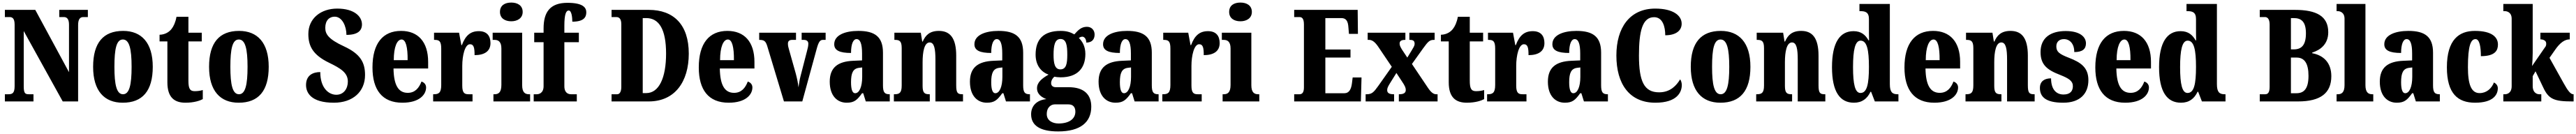

<svg xmlns="http://www.w3.org/2000/svg" viewBox="-20 -791 20086 1045"><path d="M18 0H241V-56H205C176 -56 165 -63 165 -119V-549L469 0H589V-595C589 -643 605 -658 630 -658H665V-714H442V-658H478C500 -658 518 -645 518 -599V-228L255 -714H18V-658H53C74 -658 94 -651 94 -599V-119C94 -63 75 -56 45 -56H18Z M937 10C1091 10 1171 -82 1171 -270C1171 -458 1083 -550 940 -550C786 -550 706 -458 706 -270C706 -82 793 10 937 10ZM939 -56C889 -56 872 -130 872 -270C872 -411 888 -483 938 -483C988 -483 1006 -411 1006 -270C1006 -130 989 -56 939 -56Z M1426 10C1495 10 1541 -7 1561 -18V-89C1543 -83 1520 -80 1497 -80C1458 -80 1449 -105 1449 -163V-468H1553V-536H1449V-660H1356C1348 -616 1333 -585 1318 -566C1302 -545 1271 -521 1224 -520V-468H1285V-149C1285 -31 1340 10 1426 10Z M1841 10C1995 10 2075 -82 2075 -270C2075 -458 1987 -550 1844 -550C1690 -550 1610 -458 1610 -270C1610 -82 1697 10 1841 10ZM1843 -56C1793 -56 1776 -130 1776 -270C1776 -411 1792 -483 1842 -483C1892 -483 1910 -411 1910 -270C1910 -130 1893 -56 1843 -56Z M2583 10C2731 10 2826 -76 2826 -206C2826 -304 2790 -370 2663 -429C2539 -486 2516 -526 2516 -574C2516 -632 2548 -661 2589 -661C2648 -661 2681 -586 2681 -519C2771 -519 2802 -553 2802 -601C2802 -661 2744 -724 2609 -724C2482 -724 2384 -648 2384 -526C2384 -432 2419 -363 2545 -302C2636 -258 2692 -224 2692 -155C2692 -100 2660 -52 2602 -52C2543 -52 2477 -104 2477 -229C2421 -229 2366 -205 2366 -128C2366 -70 2403 10 2583 10Z M3117 10C3251 10 3302 -54 3302 -109C3302 -133 3286 -149 3266 -155C3247 -105 3216 -67 3159 -67C3087 -67 3050 -125 3048 -257H3318V-308C3318 -466 3238 -550 3107 -550C2965 -550 2884 -453 2884 -265C2884 -91 2959 10 3117 10ZM3158 -322H3050C3050 -426 3076 -483 3111 -483C3144 -483 3159 -423 3158 -322Z M3357 0H3664V-56H3634C3603 -56 3584 -64 3584 -123V-277C3584 -359 3605 -446 3644 -446C3675 -446 3680 -416 3680 -361C3754 -361 3804 -389 3804 -455C3804 -509 3778 -548 3713 -548C3648 -548 3609 -514 3581 -439H3577L3559 -536H3364V-480H3368C3404 -480 3420 -471 3420 -412V-128C3420 -65 3399 -56 3361 -56H3357Z M3966 -625C4014 -625 4055 -649 4055 -698C4055 -749 4014 -771 3966 -771C3916 -771 3878 -749 3878 -698C3878 -649 3916 -625 3966 -625ZM3827 0H4113V-56H4104C4073 -56 4051 -71 4051 -127V-536H3821V-480H3836C3866 -480 3889 -465 3889 -413V-129C3889 -72 3868 -56 3836 -56H3827Z M4141 0H4477V-56H4433C4414 -56 4380 -63 4380 -119V-462H4493V-536H4380V-590C4380 -679 4393 -709 4414 -709C4437 -709 4442 -653 4442 -622C4532 -622 4551 -657 4551 -695C4551 -730 4528 -769 4404 -769C4267 -769 4218 -695 4218 -569V-536H4145V-462H4218V-119C4218 -63 4180 -56 4165 -56H4141Z M4748 0H5038C5242 0 5350 -154 5350 -373C5350 -600 5231 -714 5038 -714H4748V-658H4785C4809 -658 4824 -643 4824 -601V-114C4824 -77 4812 -56 4792 -56H4748ZM5018 -65H4991V-650H5018C5118 -650 5173 -563 5173 -373C5173 -184 5118 -65 5018 -65Z M5661 10C5795 10 5846 -54 5846 -109C5846 -133 5830 -149 5810 -155C5791 -105 5760 -67 5703 -67C5631 -67 5594 -125 5592 -257H5862V-308C5862 -466 5782 -550 5651 -550C5509 -550 5428 -453 5428 -265C5428 -91 5503 10 5661 10ZM5702 -322H5594C5594 -426 5620 -483 5655 -483C5688 -483 5703 -423 5702 -322Z M5961 -434 6092 0H6235L6347 -409C6362 -465 6374 -480 6395 -480H6417V-536H6230V-480H6247C6272 -480 6282 -467 6282 -451C6282 -431 6278 -417 6272 -394L6221 -196C6213 -167 6210 -136 6205 -110C6202 -142 6195 -177 6184 -218L6131 -406C6127 -419 6123 -434 6123 -450C6123 -469 6132 -480 6157 -480H6186V-536H5899V-480C5937 -480 5949 -471 5961 -434Z M6581 10C6640 10 6663 -11 6701 -64H6710L6730 0H6917V-56H6914C6876 -56 6864 -72 6864 -126V-380C6864 -505 6800 -550 6672 -550C6570 -550 6484 -518 6484 -446C6484 -398 6526 -378 6615 -378C6615 -448 6632 -486 6658 -486C6687 -486 6701 -449 6701 -374V-320L6633 -317C6510 -312 6449 -263 6449 -154C6449 -42 6509 10 6581 10ZM6647 -64C6625 -64 6615 -95 6615 -150C6615 -221 6630 -256 6677 -262L6702 -265V-191C6702 -115 6680 -64 6647 -64Z M6949 0H7229V-56H7226C7189 -56 7173 -65 7173 -121V-306C7173 -386 7186 -460 7228 -460C7264 -460 7273 -410 7273 -325V0H7488V-56H7484C7447 -56 7435 -65 7435 -126V-357C7435 -492 7389 -550 7300 -550C7227 -550 7195 -515 7174 -467H7170L7159 -536H6953V-480H6957C6993 -480 7010 -471 7010 -416V-124C7010 -65 6991 -56 6953 -56H6949Z M7674 10C7733 10 7756 -11 7794 -64H7803L7823 0H8010V-56H8007C7969 -56 7957 -72 7957 -126V-380C7957 -505 7893 -550 7765 -550C7663 -550 7577 -518 7577 -446C7577 -398 7619 -378 7708 -378C7708 -448 7725 -486 7751 -486C7780 -486 7794 -449 7794 -374V-320L7726 -317C7603 -312 7542 -263 7542 -154C7542 -42 7602 10 7674 10ZM7740 -64C7718 -64 7708 -95 7708 -150C7708 -221 7723 -256 7770 -262L7795 -265V-191C7795 -115 7773 -64 7740 -64Z M8230 234C8405 234 8488 161 8488 41C8488 -55 8430 -111 8311 -111H8211C8192 -111 8175 -120 8175 -143C8175 -165 8190 -186 8201 -193C8211 -190 8237 -188 8249 -188C8383 -188 8442 -262 8442 -370C8442 -429 8419 -468 8391 -495C8398 -499 8406 -505 8419 -505C8430 -505 8449 -492 8449 -459C8498 -459 8514 -489 8514 -522C8514 -554 8492 -582 8454 -582C8409 -582 8384 -554 8356 -523C8324 -541 8294 -550 8249 -550C8114 -550 8054 -483 8054 -365C8054 -280 8099 -229 8155 -209C8102 -179 8065 -148 8065 -103C8065 -55 8103 -32 8138 -18C8065 -11 8019 33 8019 100C8019 188 8089 234 8230 234ZM8247 -250C8203 -250 8194 -298 8194 -364C8194 -433 8203 -487 8248 -487C8294 -487 8301 -435 8301 -365C8301 -297 8294 -250 8247 -250ZM8233 172C8184 172 8141 148 8141 99C8141 41 8179 23 8203 23H8310C8348 23 8364 46 8364 80C8364 137 8314 172 8233 172Z M8677 10C8736 10 8759 -11 8797 -64H8806L8826 0H9013V-56H9010C8972 -56 8960 -72 8960 -126V-380C8960 -505 8896 -550 8768 -550C8666 -550 8580 -518 8580 -446C8580 -398 8622 -378 8711 -378C8711 -448 8728 -486 8754 -486C8783 -486 8797 -449 8797 -374V-320L8729 -317C8606 -312 8545 -263 8545 -154C8545 -42 8605 10 8677 10ZM8743 -64C8721 -64 8711 -95 8711 -150C8711 -221 8726 -256 8773 -262L8798 -265V-191C8798 -115 8776 -64 8743 -64Z M9042 0H9349V-56H9319C9288 -56 9269 -64 9269 -123V-277C9269 -359 9290 -446 9329 -446C9360 -446 9365 -416 9365 -361C9439 -361 9489 -389 9489 -455C9489 -509 9463 -548 9398 -548C9333 -548 9294 -514 9266 -439H9262L9244 -536H9049V-480H9053C9089 -480 9105 -471 9105 -412V-128C9105 -65 9084 -56 9046 -56H9042Z M9651 -625C9699 -625 9740 -649 9740 -698C9740 -749 9699 -771 9651 -771C9601 -771 9563 -749 9563 -698C9563 -649 9601 -625 9651 -625ZM9512 0H9798V-56H9789C9758 -56 9736 -71 9736 -127V-536H9506V-480H9521C9551 -480 9574 -465 9574 -413V-129C9574 -72 9553 -56 9521 -56H9512Z M10070 0H10590L10595 -187H10526L10520 -139C10514 -95 10498 -64 10462 -64H10313V-342H10509V-405H10313V-650H10437C10476 -650 10490 -626 10493 -575L10497 -527H10567L10565 -714H10070V-658H10110C10128 -658 10146 -651 10146 -600V-109C10146 -74 10135 -56 10112 -56H10070Z M10627 0H10849V-56H10846C10809 -56 10795 -67 10795 -89C10795 -105 10804 -120 10814 -137L10867 -222L10909 -158C10936 -119 10940 -104 10940 -89C10940 -67 10924 -56 10890 -56H10886V0H11188V-56H11177C11156 -56 11136 -71 11111 -109L10988 -292L11076 -415C11113 -466 11126 -480 11158 -480H11165V-536H10968V-480H10972C10995 -480 11009 -474 11009 -450C11009 -432 10997 -417 10985 -396L10952 -342L10910 -405C10898 -425 10892 -437 10892 -451C10892 -467 10900 -480 10934 -480H10937V-536H10643V-480H10654C10679 -480 10701 -462 10725 -427L10831 -270L10725 -120C10690 -71 10675 -56 10635 -56H10627Z M11416 10C11485 10 11531 -7 11551 -18V-89C11533 -83 11510 -80 11487 -80C11448 -80 11439 -105 11439 -163V-468H11543V-536H11439V-660H11346C11338 -616 11323 -585 11308 -566C11292 -545 11261 -521 11214 -520V-468H11275V-149C11275 -31 11330 10 11416 10Z M11574 0H11881V-56H11851C11820 -56 11801 -64 11801 -123V-277C11801 -359 11822 -446 11861 -446C11892 -446 11897 -416 11897 -361C11971 -361 12021 -389 12021 -455C12021 -509 11995 -548 11930 -548C11865 -548 11826 -514 11798 -439H11794L11776 -536H11581V-480H11585C11621 -480 11637 -471 11637 -412V-128C11637 -65 11616 -56 11578 -56H11574Z M12180 10C12239 10 12262 -11 12300 -64H12309L12329 0H12516V-56H12513C12475 -56 12463 -72 12463 -126V-380C12463 -505 12399 -550 12271 -550C12169 -550 12083 -518 12083 -446C12083 -398 12125 -378 12214 -378C12214 -448 12231 -486 12257 -486C12286 -486 12300 -449 12300 -374V-320L12232 -317C12109 -312 12048 -263 12048 -154C12048 -42 12108 10 12180 10ZM12246 -64C12224 -64 12214 -95 12214 -150C12214 -221 12229 -256 12276 -262L12301 -265V-191C12301 -115 12279 -64 12246 -64Z M12886 10C13054 10 13092 -71 13092 -128C13092 -143 13087 -163 13079 -172C13051 -126 13004 -71 12915 -71C12798 -71 12758 -157 12758 -358C12758 -548 12785 -657 12876 -657C12943 -657 12963 -583 12963 -516C13050 -516 13091 -555 13091 -606C13091 -671 13023 -724 12885 -724C12686 -724 12582 -575 12582 -358C12582 -137 12683 10 12886 10Z M13393 10C13547 10 13627 -82 13627 -270C13627 -458 13539 -550 13396 -550C13242 -550 13162 -458 13162 -270C13162 -82 13249 10 13393 10ZM13395 -56C13345 -56 13328 -130 13328 -270C13328 -411 13344 -483 13394 -483C13444 -483 13462 -411 13462 -270C13462 -130 13445 -56 13395 -56Z M13672 0H13952V-56H13949C13912 -56 13896 -65 13896 -121V-306C13896 -386 13909 -460 13951 -460C13987 -460 13996 -410 13996 -325V0H14211V-56H14207C14170 -56 14158 -65 14158 -126V-357C14158 -492 14112 -550 14023 -550C13950 -550 13918 -515 13897 -467H13893L13882 -536H13676V-480H13680C13716 -480 13733 -471 13733 -416V-124C13733 -65 13714 -56 13676 -56H13672Z M14434 10C14498 10 14538 -22 14563 -75H14568L14597 0H14781V-56H14774C14733 -56 14714 -73 14714 -135V-760H14477V-704H14485C14521 -704 14551 -697 14551 -643V-588C14551 -549 14551 -506 14552 -476H14548C14525 -517 14492 -548 14431 -548C14325 -548 14263 -460 14263 -267C14263 -75 14325 10 14434 10ZM14485 -66C14443 -66 14427 -133 14427 -268C14427 -401 14443 -474 14486 -474C14536 -474 14551 -401 14551 -269C14551 -136 14536 -66 14485 -66Z M15061 10C15195 10 15246 -54 15246 -109C15246 -133 15230 -149 15210 -155C15191 -105 15160 -67 15103 -67C15031 -67 14994 -125 14992 -257H15262V-308C15262 -466 15182 -550 15051 -550C14909 -550 14828 -453 14828 -265C14828 -91 14903 10 15061 10ZM15102 -322H14994C14994 -426 15020 -483 15055 -483C15088 -483 15103 -423 15102 -322Z M15304 0H15584V-56H15581C15544 -56 15528 -65 15528 -121V-306C15528 -386 15541 -460 15583 -460C15619 -460 15628 -410 15628 -325V0H15843V-56H15839C15802 -56 15790 -65 15790 -126V-357C15790 -492 15744 -550 15655 -550C15582 -550 15550 -515 15529 -467H15525L15514 -536H15308V-480H15312C15348 -480 15365 -471 15365 -416V-124C15365 -65 15346 -56 15308 -56H15304Z M16066 10C16196 10 16262 -60 16262 -166C16262 -266 16201 -305 16111 -340C16033 -370 16012 -388 16012 -430C16012 -466 16037 -486 16071 -486C16116 -486 16152 -451 16152 -385C16215 -385 16243 -408 16243 -453C16243 -501 16199 -549 16085 -549C15967 -549 15889 -496 15889 -385C15889 -287 15939 -246 16041 -207C16109 -180 16141 -160 16141 -119C16141 -83 16122 -54 16068 -54C16012 -54 15971 -93 15971 -180C15923 -180 15884 -160 15884 -105C15884 -39 15925 10 16066 10Z M16549 10C16683 10 16734 -54 16734 -109C16734 -133 16718 -149 16698 -155C16679 -105 16648 -67 16591 -67C16519 -67 16482 -125 16480 -257H16750V-308C16750 -466 16670 -550 16539 -550C16397 -550 16316 -453 16316 -265C16316 -91 16391 10 16549 10ZM16590 -322H16482C16482 -426 16508 -483 16543 -483C16576 -483 16591 -423 16590 -322Z M16984 10C17048 10 17088 -22 17113 -75H17118L17147 0H17331V-56H17324C17283 -56 17264 -73 17264 -135V-760H17027V-704H17035C17071 -704 17101 -697 17101 -643V-588C17101 -549 17101 -506 17102 -476H17098C17075 -517 17042 -548 16981 -548C16875 -548 16813 -460 16813 -267C16813 -75 16875 10 16984 10ZM17035 -66C16993 -66 16977 -133 16977 -268C16977 -401 16993 -474 17036 -474C17086 -474 17101 -401 17101 -269C17101 -136 17086 -66 17035 -66Z M17598 0H17897C18072 0 18156 -65 18156 -197C18156 -303 18094 -360 18007 -376V-381C18074 -402 18132 -449 18132 -540C18132 -665 18040 -714 17872 -714H17598V-658H17639C17655 -658 17675 -647 17675 -600V-115C17675 -75 17665 -56 17641 -56H17598ZM17864 -406H17841V-650H17863C17923 -650 17958 -621 17958 -531C17958 -442 17926 -406 17864 -406ZM17884 -64H17841V-342H17886C17947 -342 17978 -296 17978 -200C17978 -99 17943 -64 17884 -64Z M18197 0H18483V-56H18475C18444 -56 18422 -71 18422 -127V-760H18197V-704H18207C18220 -704 18259 -697 18259 -645V-127C18259 -71 18237 -56 18207 -56H18197Z M18666 10C18725 10 18748 -11 18786 -64H18795L18815 0H19002V-56H18999C18961 -56 18949 -72 18949 -126V-380C18949 -505 18885 -550 18757 -550C18655 -550 18569 -518 18569 -446C18569 -398 18611 -378 18700 -378C18700 -448 18717 -486 18743 -486C18772 -486 18786 -449 18786 -374V-320L18718 -317C18595 -312 18534 -263 18534 -154C18534 -42 18594 10 18666 10ZM18732 -64C18710 -64 18700 -95 18700 -150C18700 -221 18715 -256 18762 -262L18787 -265V-191C18787 -115 18765 -64 18732 -64Z M19277 10C19419 10 19454 -53 19454 -103C19454 -124 19441 -139 19424 -148C19405 -100 19366 -65 19312 -65C19246 -65 19221 -134 19221 -267C19221 -436 19244 -486 19280 -486C19312 -486 19322 -424 19322 -353C19438 -353 19455 -402 19455 -444C19455 -499 19411 -550 19275 -550C19153 -550 19057 -483 19057 -266C19057 -59 19144 10 19277 10Z M19497 0H19793V-56H19777C19763 -56 19726 -64 19726 -121V-197L19748 -235L19809 -107C19851 -18 19893 0 20034 0H20045V-56H20042C20021 -56 19999 -85 19968 -141L19857 -340L19899 -400C19940 -460 19977 -484 20015 -484V-536H19786V-484C19813 -484 19831 -471 19831 -454C19831 -448 19834 -436 19821 -421L19721 -276C19723 -290 19726 -344 19726 -378V-760H19497V-704H19510C19523 -704 19562 -697 19562 -645V-119C19562 -63 19524 -56 19510 -56H19497Z"/></svg>

Font: Noto Serif Devanagari ExtraCondensed Black
Style: Regular
Weight: 900
Width: 2
Designer: Universal Thirst, Indian Type Foundry and the Monotype Design Team
Foundry: Monotype Imaging Inc.
Version: Version 2.004